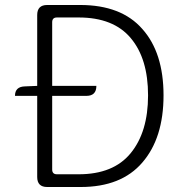

<svg xmlns="http://www.w3.org/2000/svg" viewBox="-20 -749 735 769"><path d="M169 0Q129 0 129 -40V-365H40Q40 -402 80 -403L129 -405V-689Q129 -729 169 -729H301Q466 -729 550 -633Q635 -538 635 -367Q635 -196 550 -98Q466 0 303 0ZM189 -70Q189 -51 208 -51H295Q434 -51 503 -135Q573 -220 573 -367Q573 -514 504 -596Q435 -679 295 -679H208Q189 -679 189 -660V-405H366Q366 -365 326 -365H189Z"/></svg>

Font: Swei Half Moon CJK SC
Style: Light
Weight: 300
Version: Version 2.071